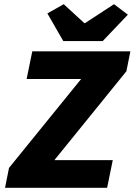

<svg xmlns="http://www.w3.org/2000/svg" viewBox="-20 -896 642 916"><path d="M207 -92 166 -132H518L491 0H4L23 -95L410 -572L469 -519H107L134 -651H602L583 -556ZM282 -700 206 -832 284 -876 382 -786H386L524 -876L590 -826L470 -700Z"/></svg>

Font: Source Code Pro ExtraLight Black
Style: Italic
Weight: 900
Italic angle: -11°
Monospace: yes
Version: Version 1.016;hotconv 1.0.116;makeotfexe 2.5.65601